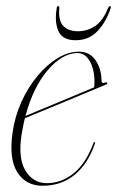

<svg xmlns="http://www.w3.org/2000/svg" viewBox="-20 -602 384 630"><path d="M291 -130Q269.5 -66 225.8 -29.2Q182 7.5 119.5 7.5Q65 7.5 37 -36.5Q9 -80.5 21 -165.5Q28.5 -219.5 50.2 -267.5Q72 -315.5 103 -352.8Q134 -390 169.2 -411.2Q204.5 -432.5 239 -432.5Q274.5 -432.5 293.8 -404Q313 -375.5 313 -337Q313 -326.5 326 -331.5Q330.5 -333 332 -330Q333 -327 329 -325Q326 -323.5 304 -314.5Q282 -305.5 249.2 -291.8Q216.5 -278 180.2 -263Q144 -248 112.2 -235Q80.5 -222 61.5 -214Q55 -187 50.5 -158.5Q39 -81.5 64 -41.2Q89 -1 133.5 -1Q181 -1 221 -32.8Q261 -64.5 286 -131Q287.5 -136 290 -136Q293.5 -136 291 -130ZM235 -428Q185 -428 137 -372.2Q89 -316.5 63.5 -221.5Q84 -230 117 -243.8Q150 -257.5 185.5 -272.2Q221 -287 249.5 -299Q278 -311 289 -315.5Q290 -321 290 -334Q290 -373.5 274.8 -400.8Q259.5 -428 235 -428ZM287 -310Q287 -310 287 -310.5ZM235.5 -499.5Q266.5 -499.5 292 -516.5Q317.5 -533.5 334.5 -575.5Q337.5 -582 341 -582Q345 -582 343 -574.5Q327.5 -528.5 299.2 -499.2Q271 -470 228 -470Q185.5 -470 172 -499.2Q158.5 -528.5 166 -574.5Q166.5 -582 171 -582Q175 -582 174.5 -575.5Q171 -533.5 188 -516.5Q205 -499.5 235.5 -499.5Z"/></svg>

Font: Fraunces 144pt Thin
Style: Italic
Weight: 100
Italic angle: -16°
Version: Version 1.000;[b76b70a41]